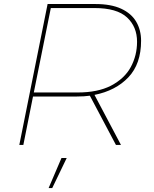

<svg xmlns="http://www.w3.org/2000/svg" viewBox="-20 -720 766 954"><path d="M581 0H556L426.5 -244.5Q399.5 -240.5 361.5 -240.5H144L96 0H76L216.5 -700H453.5Q532 -700 582.5 -676.5Q633 -653 657 -611.8Q681 -570.5 681 -517.5Q681 -402.5 618 -336Q555 -269.5 449.5 -248.5ZM365.5 -260.5Q465.5 -260.5 531 -294Q599.5 -330 630.2 -387.5Q661 -445 661 -512.5Q661 -587 611 -633.5Q561 -680 449.5 -680H232.5L148 -260.5ZM239.5 214.5H221.5L285.5 65H311.5Z"/></svg>

Font: Argentum Sans Thin
Style: Italic
Weight: 100
Italic angle: -11°
Designer: Julieta Ulanovsky (font), Cristiano Sobral (main changes and remaster)
Foundry: Julieta Ulanovsky (font), Cristiano Sobral (main changes and remaster)
Version: Version 2.007;June 15, 2022;FontCreator 14.0.0.2814 64-bit; 